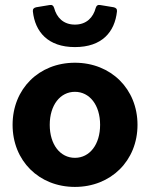

<svg xmlns="http://www.w3.org/2000/svg" viewBox="-20 -735 600 767"><path d="M111.3 -689.5C120.1 -607.4 171.9 -546.9 279.3 -546.9C387.7 -546.9 438.5 -607.4 447.3 -689.5C448.2 -699.2 443.4 -704.1 433.6 -706.1L380.9 -714.8C371.1 -716.8 365.2 -712.9 362.3 -703.1C352.5 -666 326.2 -636.7 279.3 -636.7C232.4 -636.7 206.1 -666 196.3 -703.1C193.4 -712.9 187.5 -716.8 177.7 -714.8L125 -706.1C115.2 -704.1 110.4 -699.2 111.3 -689.5ZM279.3 11.7C422.9 11.7 529.3 -92.8 529.3 -236.3C529.3 -379.9 422.9 -484.4 279.3 -484.4C135.7 -484.4 30.3 -379.9 30.3 -236.3C30.3 -92.8 135.7 11.7 279.3 11.7ZM279.3 -104.5C220.7 -104.5 178.7 -157.2 178.7 -236.3C178.7 -315.4 220.7 -368.2 279.3 -368.2C337.9 -368.2 379.9 -315.4 379.9 -236.3C379.9 -157.2 337.9 -104.5 279.3 -104.5Z"/></svg>

Font: Ed Sans Neue
Style: Bold
Weight: 700
Designer: Stephen Hutchings
Version: Version 1.004;PS 001.004;hotconv 1.0.88;makeotf.lib2.5.64775